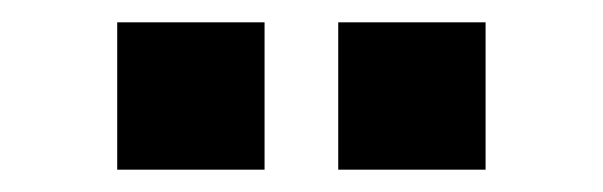

<svg xmlns="http://www.w3.org/2000/svg" viewBox="-20 -742 540 172"><path d="M283 -590V-722H415V-590ZM85 -590V-722H217V-590Z"/></svg>

Font: Mulish ExtraLight ExtraBold
Style: Regular
Weight: 800
Version: Version 3.603